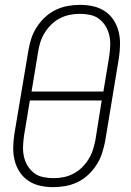

<svg xmlns="http://www.w3.org/2000/svg" viewBox="-20 -763 540 791"><path d="M199 8Q171 8 144.5 2Q118 -4 96.5 -18.5Q75 -33 61 -54.5Q47 -76 40.5 -101.5Q34 -127 34.5 -155Q35 -183 39 -210L97 -555Q101 -580 109 -604.5Q117 -629 131.5 -651.5Q146 -674 166 -692.5Q186 -711 210 -722.5Q234 -734 259.5 -738.5Q285 -743 310 -743Q338 -743 364.5 -737Q391 -731 412.5 -716.5Q434 -702 448 -680.5Q462 -659 468.5 -633.5Q475 -608 474.5 -580Q474 -552 470 -525L413 -180Q408 -155 400 -130.5Q392 -106 377.5 -83.5Q363 -61 343 -42.5Q323 -24 299 -12.5Q275 -1 249.5 3.5Q224 8 199 8ZM406 -386 430 -531Q433 -552 434 -574Q435 -596 430.5 -616.5Q426 -637 415.5 -654.5Q405 -672 389 -684.5Q373 -697 352 -701.5Q331 -706 309 -706Q289 -706 268 -702Q247 -698 227.5 -688Q208 -678 192 -662.5Q176 -647 164.5 -628.5Q153 -610 146.5 -590Q140 -570 137 -549L110 -386ZM201 -29Q221 -29 241.5 -33Q262 -37 281.5 -47Q301 -57 317 -72.5Q333 -88 344.5 -106.5Q356 -125 362.5 -145Q369 -165 373 -186L399 -349H103L79 -204Q76 -183 75 -161Q74 -139 78.5 -118.5Q83 -98 93.5 -80.5Q104 -63 120 -50.5Q136 -38 157.5 -33.5Q179 -29 201 -29Z"/></svg>

Font: Iosevka SS18 Extralight
Style: Italic
Weight: 200
Italic angle: -9°
Monospace: yes
Designer: Belleve Invis
Foundry: Belleve Invis
Version: Version 25.1.1; ttfautohint (v1.8.4)